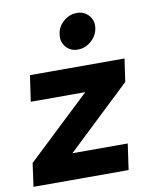

<svg xmlns="http://www.w3.org/2000/svg" viewBox="-93 -804 700 868"><g transform="rotate(-10 256.5 -370.0)"><path d="M226.1 -658.2Q230 -692.4 257.6 -716.3Q285.2 -740.2 319.1 -740.2Q353 -740.2 374 -716.1Q395 -691.9 389.9 -658Q384.8 -624 357.4 -600.1Q330.1 -576.2 296.1 -576.2Q262.2 -576.2 241.7 -600.1Q221.2 -624 226.1 -658.2ZM4.9 -106.9 294.9 -380.9H44.9L62 -500H496.1L481 -395L189.9 -119.1H443.8L426.8 0H-9.8Z"/></g></svg>

Font: Oakes Grotesk
Style: Bold Italic
Weight: 700
Designer: Samuel Oakes
Foundry: Samuel Oakes
Version: Version 1.0 | wf-rip DC20170320